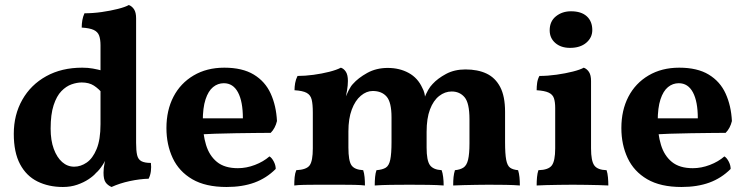

<svg xmlns="http://www.w3.org/2000/svg" viewBox="-20 -737 2975 766"><path d="M308 -467Q331 -467 350.5 -463.5Q370 -460 392 -454V-361Q374 -383 354.5 -395.5Q335 -408 306 -408Q287 -408 265.5 -400.5Q244 -393 225 -373.5Q206 -354 194 -317.5Q182 -281 182 -224Q182 -177 194.5 -143Q207 -109 228 -90.5Q249 -72 276 -72Q302 -72 326 -88.5Q350 -105 365.5 -142.5Q381 -180 381 -242L420 -140Q404 -101 390 -79.5Q376 -58 363 -47Q353 -35 333.5 -22Q314 -9 288 0Q262 9 231 9Q174 9 129.5 -13Q85 -35 60 -82Q35 -129 35 -203Q35 -279 69 -339Q103 -399 164.5 -433Q226 -467 308 -467ZM523 -167Q523 -136 527 -118.5Q531 -101 544 -94Q557 -87 582 -87Q584 -71 582 -54.5Q580 -38 573 -24Q537 -23 497.5 -14.5Q458 -6 425 9Q409 2 401 -10Q393 -22 393 -48Q393 -68 397.5 -88Q402 -108 410 -135ZM523 -571V-130H381V-571ZM494 -717Q507 -712 515 -699.5Q523 -687 523 -664V-537H381V-556Q381 -580 375.5 -595Q370 -610 354 -617.5Q338 -625 306 -627Q306 -642 308.5 -656.5Q311 -671 317 -684Q351 -684 386 -689Q421 -694 450.5 -701.5Q480 -709 494 -717Z M884 9Q800 9 747 -22Q694 -53 669 -106.5Q644 -160 644 -226Q644 -297 672 -351Q700 -405 752.5 -436Q805 -467 875 -467Q947 -467 992.5 -439.5Q1038 -412 1060 -363.5Q1082 -315 1085 -254Q1078 -225 1060 -207Q1035 -207 999 -206.5Q963 -206 921.5 -205.5Q880 -205 837.5 -203.5Q795 -202 757 -199V-265H949Q949 -332 929.5 -368.5Q910 -405 873 -405Q849 -405 830 -389.5Q811 -374 800 -340.5Q789 -307 789 -253Q789 -202 802 -159Q815 -116 845.5 -91Q876 -66 929 -66Q963 -66 997 -79Q1031 -92 1055 -113Q1064 -108 1072 -93Q1080 -78 1080 -63Q1043 -26 995 -8.5Q947 9 884 9Z M1154 3Q1154 -15 1155.5 -30.5Q1157 -46 1162 -58Q1203 -60 1215.5 -77.5Q1228 -95 1228 -145V-288Q1228 -321 1223.5 -339.5Q1219 -358 1203.5 -366.5Q1188 -375 1155 -377Q1155 -391 1157.5 -405.5Q1160 -420 1167 -434Q1197 -434 1230.5 -438.5Q1264 -443 1293.5 -450.5Q1323 -458 1340 -467Q1352 -463 1360 -450.5Q1368 -438 1368 -414Q1368 -397 1364.5 -376Q1361 -355 1351 -311H1343Q1361 -357 1370.5 -375.5Q1380 -394 1388 -402Q1409 -426 1445 -446Q1481 -466 1527 -466Q1574 -466 1610.5 -446Q1647 -426 1665 -386Q1676 -366 1676 -343H1672Q1687 -383 1706 -402Q1726 -424 1759.5 -442Q1793 -460 1837 -460Q1886 -460 1921 -443.5Q1956 -427 1975.5 -390Q1995 -353 1995 -291V-170Q1995 -123 1999.5 -99.5Q2004 -76 2015 -68Q2026 -60 2047 -58Q2051 -45 2052.5 -30Q2054 -15 2054 3Q2030 1 1997 0.5Q1964 0 1929 0Q1906 0 1880 0.5Q1854 1 1830 1.5Q1806 2 1788 3Q1788 -17 1789.5 -31Q1791 -45 1795 -58Q1816 -60 1829 -68.5Q1842 -77 1847.5 -100Q1853 -123 1853 -165V-261Q1853 -326 1833.5 -349Q1814 -372 1782 -372Q1755 -372 1732 -354Q1709 -336 1695.5 -300.5Q1682 -265 1682 -211V-148Q1682 -97 1695 -78.5Q1708 -60 1742 -58Q1746 -47 1748 -31Q1750 -15 1750 3Q1726 1 1688 0.5Q1650 0 1613 0Q1577 0 1539.5 0.5Q1502 1 1475 3Q1475 -15 1476.5 -31Q1478 -47 1482 -58Q1506 -60 1519 -68Q1532 -76 1537 -100Q1542 -124 1542 -170V-269Q1542 -329 1522.5 -351.5Q1503 -374 1467 -374Q1442 -374 1419.5 -355Q1397 -336 1383.5 -300Q1370 -264 1370 -213V-148Q1370 -96 1382 -78Q1394 -60 1429 -58Q1433 -46 1434.5 -30.5Q1436 -15 1436 3Q1420 1 1394.5 0.5Q1369 0 1342 0Q1315 0 1293 0Q1272 0 1245 0Q1218 0 1193.5 0.5Q1169 1 1154 3Z M2121 3Q2121 -15 2122.5 -30.5Q2124 -46 2128 -58Q2168 -59 2181.5 -77Q2195 -95 2195 -145V-306Q2195 -330 2190 -345Q2185 -360 2169 -367.5Q2153 -375 2121 -377Q2121 -392 2123 -406.5Q2125 -421 2132 -434Q2165 -434 2200.5 -439Q2236 -444 2265.5 -451.5Q2295 -459 2309 -467Q2322 -462 2330 -449.5Q2338 -437 2338 -414V-145Q2338 -95 2351 -77Q2364 -59 2400 -58Q2404 -46 2405.5 -29.5Q2407 -13 2407 3Q2392 2 2369 1.5Q2346 1 2319 0.5Q2292 0 2265 0Q2238 0 2210 0.5Q2182 1 2159 1.5Q2136 2 2121 3ZM2254 -546Q2218 -546 2195.5 -565.5Q2173 -585 2173 -616Q2173 -652 2198 -672Q2223 -692 2258 -692Q2299 -692 2321 -672Q2343 -652 2343 -617Q2343 -587 2319 -566.5Q2295 -546 2254 -546Z M2699 9Q2615 9 2562 -22Q2509 -53 2484 -106.5Q2459 -160 2459 -226Q2459 -297 2487 -351Q2515 -405 2567.5 -436Q2620 -467 2690 -467Q2762 -467 2807.5 -439.5Q2853 -412 2875 -363.5Q2897 -315 2900 -254Q2893 -225 2875 -207Q2850 -207 2814 -206.5Q2778 -206 2736.5 -205.5Q2695 -205 2652.5 -203.5Q2610 -202 2572 -199V-265H2764Q2764 -332 2744.5 -368.5Q2725 -405 2688 -405Q2664 -405 2645 -389.5Q2626 -374 2615 -340.5Q2604 -307 2604 -253Q2604 -202 2617 -159Q2630 -116 2660.5 -91Q2691 -66 2744 -66Q2778 -66 2812 -79Q2846 -92 2870 -113Q2879 -108 2887 -93Q2895 -78 2895 -63Q2858 -26 2810 -8.5Q2762 9 2699 9Z"/></svg>

Font: Vollkorn
Style: Bold
Weight: 700
Designer: Friedrich Althausen
Foundry: Friedrich Althausen
Version: Version 5.000